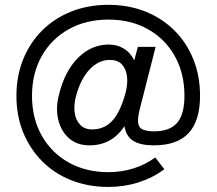

<svg xmlns="http://www.w3.org/2000/svg" viewBox="-20 -650 881 781"><path d="M420.5 110.4Q339 110.4 270.5 83.4Q202 56.5 151.9 6.3Q101.9 -43.9 74.3 -111.4Q46.8 -179 46.8 -260Q46.8 -341 74.4 -409.1Q102.1 -477.1 152 -526.6Q201.9 -576.1 270.4 -603.3Q339 -630.4 420.5 -630.4Q502.5 -630.4 570.7 -603.3Q638.9 -576.1 688.9 -526.6Q738.9 -477.1 766.3 -409.3Q793.7 -341.5 793.7 -260.2Q793.7 -158.5 747.3 -108.7Q700.9 -58.8 605.6 -58.8Q550.9 -58.8 522 -77.1Q493 -95.4 486.7 -135.4H485.7Q433.9 -58.8 344.5 -58.8Q292.6 -58.8 259.9 -88.3Q227.2 -117.7 216.5 -165Q205.8 -212.4 220.3 -266.4Q243.9 -361.9 298 -415.3Q352.1 -468.8 422.7 -468.8Q456.9 -468.8 483.8 -452.3Q510.7 -435.9 525.6 -405.3H526.3L540.9 -459.4H613L547.9 -203.7Q535.3 -153.2 547.3 -134.5Q559.3 -115.8 606.1 -115.8Q670.7 -115.8 700.5 -150.3Q730.3 -184.8 730.3 -260Q730.3 -351.9 691 -421.9Q651.8 -491.8 582.1 -531Q512.5 -570.3 420.5 -570.3Q329.5 -570.3 259.1 -530.8Q188.7 -491.3 149.5 -421.4Q110.2 -351.5 110.2 -260Q110.2 -169 149.5 -98.9Q188.7 -28.7 259.1 10.8Q329.5 50.3 420.5 50.3Q475.9 50.3 524.4 34.6Q572.9 19 611.5 -9.5L648.5 38.4Q601.7 73.2 543.5 91.8Q485.4 110.4 420.5 110.4ZM355 -123.6Q404.7 -123.6 437.2 -159.3Q469.7 -195 490.4 -271.2Q500.4 -308.9 496.6 -339.3Q492.8 -369.7 475.9 -388Q458.9 -406.3 426.1 -406.3Q381.3 -406.3 344.6 -367.7Q307.9 -329 289.3 -259.4Q279.8 -225 283.5 -193.8Q287.3 -162.6 305.4 -143.1Q323.4 -123.6 355 -123.6Z"/></svg>

Font: M PLUS 2 Thin
Style: Regular
Weight: 100
Designer: Coji Morishita
Foundry: UNDERFOREST DESIGN
Version: Version 1.001